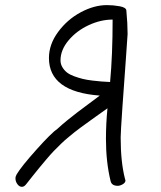

<svg xmlns="http://www.w3.org/2000/svg" viewBox="-20 -721 626 745"><path d="M470.2 -681.2Q475.1 -629.9 475.1 -588.9Q475.6 -588.4 468.8 -497.6Q461.9 -406.7 455.1 -306.6Q448.2 -206.5 448.2 -188Q448.2 -92.8 464.8 -27.8Q466.8 -22 466.8 -21Q466.8 -12.2 456.3 -6.1Q445.8 0 437 0Q413.6 0 409.2 -18.1Q391.1 -92.3 391.1 -182.1Q391.1 -240.7 397 -300.8Q381.8 -290 349.6 -267.1Q317.4 -244.1 293.2 -226.3Q269 -208.5 247.1 -189.9Q231.9 -177.7 216.1 -162.4Q200.2 -147 188.5 -134.8Q176.8 -122.6 159.4 -102.1Q142.1 -81.5 133.8 -71.5Q125.5 -61.5 106.4 -37.6Q87.4 -13.7 82 -6.8Q74.2 3.9 64.9 3.9Q55.2 3.9 47.6 -6.3Q40 -16.6 40 -28.8Q40 -36.6 44.9 -44.9Q63 -75.2 121.1 -140.1Q179.2 -205.1 204.1 -222.2Q220.2 -237.3 241.9 -254.9Q263.7 -272.5 278.6 -283.9Q293.5 -295.4 324 -317.9Q354.5 -340.3 367.2 -350.1Q169.9 -364.7 169.9 -496.1Q169.9 -548.8 205.6 -597.2Q241.2 -645.5 293.2 -673.3Q345.2 -701.2 395 -701.2Q419.4 -701.2 443.8 -696.8Q468.3 -692.4 470.2 -681.2ZM417 -645Q370.6 -645 324 -623.3Q277.3 -601.6 246.1 -564.5Q214.8 -527.3 214.8 -486.8Q214.8 -472.2 222.2 -460Q229.5 -447.8 240.2 -439.5Q251 -431.2 268.6 -424.8Q286.1 -418.5 301.3 -414.8Q316.4 -411.1 338.4 -408.4Q360.4 -405.8 373.8 -404.8Q387.2 -403.8 407.2 -402.8Q417 -507.8 417 -645Z"/></svg>

Font: Zhizn
Style: Regular
Weight: 400
Designer: Peter Zharnov
Foundry: Peter Zharnov
Version: Version 1.000